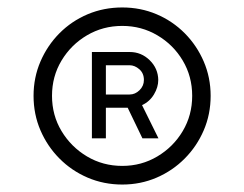

<svg xmlns="http://www.w3.org/2000/svg" viewBox="-20 -787 655 515"><path d="M308 -292Q258.5 -292 215.2 -310.5Q172 -329 139.5 -361.8Q107 -394.5 88.5 -437.5Q70 -480.5 70 -530Q70 -579 88.5 -622Q107 -665 139.5 -697.8Q172 -730.5 215.2 -748.8Q258.5 -767 308 -767Q357 -767 400 -748.8Q443 -730.5 475.5 -697.8Q508 -665 526.5 -622Q545 -579 545 -530Q545 -480.5 526.5 -437.5Q508 -394.5 475.5 -361.8Q443 -329 400 -310.5Q357 -292 308 -292ZM308 -342Q359.5 -342 402.2 -367.5Q445 -393 470.2 -435.5Q495.5 -478 495.5 -530Q495.5 -582 470.2 -624.5Q445 -667 402.2 -692.2Q359.5 -717.5 308 -717.5Q256 -717.5 213.2 -692.2Q170.5 -667 145 -624.5Q119.5 -582 119.5 -530Q119.5 -478 145 -435.5Q170.5 -393 213.2 -367.5Q256 -342 308 -342ZM226.5 -416V-647.5H328Q359 -647.5 381.5 -625.5Q404 -603.5 404.5 -572.5Q404.5 -553 393 -533.8Q381.5 -514.5 361 -505L405 -416H362L322.5 -498H264V-416ZM264 -533.5H327.5Q342.5 -533.5 354.2 -545Q366 -556.5 366 -572.5Q366 -590.5 353.8 -601.2Q341.5 -612 327.5 -612H264Z"/></svg>

Font: Manrope ExtraLight Light
Style: Regular
Weight: 300
Version: Version 4.504